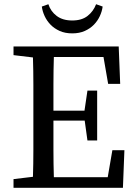

<svg xmlns="http://www.w3.org/2000/svg" viewBox="-20 -889 643 909"><path d="M138 -310V-359Q138 -424 138 -488Q138 -552 136 -617L44 -628V-669H542L549 -492H492L470 -619H235Q233 -555 233 -491Q233 -427 233 -365H380L394 -460H440V-224H394L381 -318H233Q233 -243 233 -178Q233 -113 235 -50H490L512 -178H569L562 0H44V-41L136 -52Q138 -115 138 -179.5Q138 -244 138 -310ZM178 -858 209 -869Q220 -835 248.5 -813.5Q277 -792 322 -792Q367 -792 394.5 -813.5Q422 -835 435 -869L466 -858Q463 -835 452.5 -812.5Q442 -790 424.5 -772Q407 -754 381.5 -742.5Q356 -731 322 -731Q288 -731 262.5 -742.5Q237 -754 219.5 -772Q202 -790 191.5 -812.5Q181 -835 178 -858Z"/></svg>

Font: Source Serif Pro
Style: Regular
Weight: 400
Designer: Frank Grießhammer
Foundry: Adobe Systems Incorporated
Version: Version 2.000;PS 1.000;hotconv 16.6.51;makeotf.lib2.5.65220